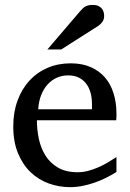

<svg xmlns="http://www.w3.org/2000/svg" viewBox="-20 -753 530 785"><path d="M456.1 -49.8Q435.1 -36.6 412.4 -25.4Q389.6 -14.2 365.5 -5.9Q341.3 2.4 316.4 7.3Q291.5 12.2 266.1 12.2Q220.7 12.2 178.7 -3.2Q136.7 -18.6 104.7 -49.3Q72.8 -80.1 53.5 -126.7Q34.2 -173.3 34.2 -235.8Q34.2 -294.4 51.8 -342Q69.3 -389.6 100.6 -423.6Q131.8 -457.5 174.8 -475.8Q217.8 -494.1 269 -494.1Q315.4 -494.1 350.6 -478.8Q385.7 -463.4 409.2 -436.3Q432.6 -409.2 444.3 -371.3Q456.1 -333.5 456.1 -289.1V-275.9Q456.1 -268.1 455.1 -261.2H130.9Q130.9 -223.1 138.9 -185.1Q147 -147 166 -116.7Q185.1 -86.4 217.3 -67.6Q249.5 -48.8 297.9 -48.8Q319.3 -48.8 340.3 -54.4Q361.3 -60.1 381.6 -68.8Q401.9 -77.6 420.4 -88.6Q439 -99.6 456.1 -110.8ZM356 -328.1Q356 -353 350.1 -374.3Q344.2 -395.5 332.3 -411.1Q320.3 -426.8 302 -435.8Q283.7 -444.8 258.8 -444.8Q233.9 -444.8 212.4 -435.3Q190.9 -425.8 174.6 -407.7Q158.2 -389.6 148.2 -364Q138.2 -338.4 136.2 -306.2H356ZM405.8 -688Q405.8 -674.3 399.2 -664.6Q392.6 -654.8 382.8 -647.9L230.5 -550.8H173.8L306.6 -706.1Q312.5 -712.4 317.4 -717.5Q322.3 -722.7 328.1 -726.1Q334 -729.5 341.6 -731.2Q349.1 -732.9 359.9 -732.9Q373 -732.9 381.8 -728.8Q390.6 -724.6 396 -718.3Q401.4 -711.9 403.6 -703.9Q405.8 -695.8 405.8 -688Z"/></svg>

Font: BabelStone Ogham Pictish
Style: Italic
Weight: 400
Italic angle: -30°
Designer: Andrew West
Foundry: BabelStone
Version: Version 1.02 March 14, 2022